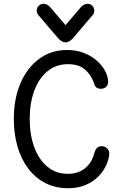

<svg xmlns="http://www.w3.org/2000/svg" viewBox="-20 -979 644 1014"><path d="M339 15Q272 15 219 -12.5Q166 -40 129 -89Q92 -138 72.5 -205Q53 -272 53 -351Q53 -457 88 -539Q123 -621 186.5 -668Q250 -715 335 -715Q380 -715 418.5 -701Q457 -687 485.5 -663.5Q514 -640 531 -611.5Q548 -583 551 -554Q553 -535 542.5 -522.5Q532 -510 512 -510Q501 -510 492 -515Q483 -520 478 -535Q463 -581 430.5 -610.5Q398 -640 339 -640Q276 -640 230.5 -602.5Q185 -565 161 -500Q137 -435 137 -351Q137 -266 161.5 -200.5Q186 -135 231 -98Q276 -61 338 -61Q392 -61 428 -89.5Q464 -118 477 -167Q482 -187 491.5 -197Q501 -207 517 -207Q534 -207 546 -195Q558 -183 557 -165Q555 -137 540.5 -105.5Q526 -74 499 -46.5Q472 -19 432 -2Q392 15 339 15ZM210 -959Q220 -959 229 -954Q238 -949 245 -941L351 -817H301L407 -941Q414 -949 423 -954Q432 -959 442 -959Q457 -959 467.5 -948.5Q478 -938 478 -922Q478 -916 476.5 -910.5Q475 -905 470 -900L365 -777Q356 -767 346 -761Q336 -755 326 -755Q316 -755 306 -761Q296 -767 287 -777L182 -900Q178 -905 176 -910.5Q174 -916 174 -922Q174 -938 184.5 -948.5Q195 -959 210 -959Z"/></svg>

Font: National Park
Style: Regular
Weight: 400
Designer: Andrea Herstowski, Ben Hoepner
Version: Version 1.009